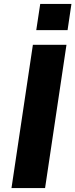

<svg xmlns="http://www.w3.org/2000/svg" viewBox="-20 -949 380 969"><path d="M38 0 146 -723H315.5L207.5 0ZM163 -797 183 -929H340.5L321 -797Z"/></svg>

Font: Public Sans Thin ExtraBold
Style: Italic
Weight: 800
Italic angle: -8°
Version: Version 2.001